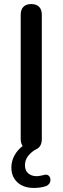

<svg xmlns="http://www.w3.org/2000/svg" viewBox="-20 -732 308 946"><path d="M147 194Q96 194 66 166.5Q36 139 36 93Q36 62 51.5 33.5Q67 5 96 -16L95 -9Q89 -15 85.5 -24.5Q82 -34 82 -46V-659Q82 -685 95.5 -698.5Q109 -712 134 -712Q159 -712 172.5 -698.5Q186 -685 186 -659V-46Q186 -28 179 -15.5Q172 -3 161 2Q138 13 120.5 34Q103 55 103 82Q103 109 119.5 122.5Q136 136 160 136Q168 136 176 134.5Q184 133 193 131Q208 126 217 131.5Q226 137 228 148Q230 159 225 169Q220 179 207 185Q192 190 176.5 192Q161 194 147 194Z"/></svg>

Font: Nunito SemiBold
Style: Regular
Weight: 600
Designer: Vernon Adams
Foundry: Vernon Adams
Version: Version 3.602